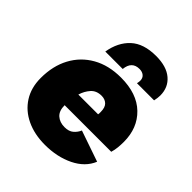

<svg xmlns="http://www.w3.org/2000/svg" viewBox="-199 -844 982 982"><g transform="rotate(45 292.5 -353.0)"><path d="M284 9Q208 9 150 -18.5Q92 -46 59.5 -97Q27 -148 27 -218Q27 -305 62 -370.5Q97 -436 162 -473Q227 -510 316 -510Q432 -510 495.5 -448.5Q559 -387 559 -287Q559 -267 557 -246.5Q555 -226 549 -206H212Q212 -165 234 -145.5Q256 -126 291 -126Q322 -126 339.5 -141Q357 -156 366 -177L534 -119Q509 -58 440.5 -24.5Q372 9 284 9ZM312 -374Q275 -374 254 -350.5Q233 -327 223 -294H366Q367 -299 367 -303Q367 -307 367 -312Q367 -345 351.5 -359.5Q336 -374 312 -374ZM165 -547Q178 -625 226.5 -670Q275 -715 365 -715Q441 -715 482 -680Q523 -645 523 -587Q523 -570 518 -547H394Q397 -559 397 -568Q397 -587 384.5 -597.5Q372 -608 352 -608Q297 -608 291 -547Z"/></g></svg>

Font: Work Sans ExtraBold
Style: Italic
Weight: 800
Italic angle: -13°
Designer: Wei Huang
Foundry: Wei Huang
Version: Version 2.012; ttfautohint (v1.8.3)